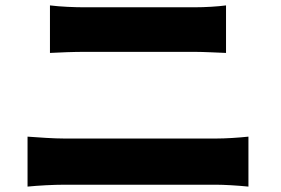

<svg xmlns="http://www.w3.org/2000/svg" viewBox="-20 -715 1040 711"><path d="M82 -24C122 -28 178 -31 219 -31H779C810 -31 861 -28 900 -24V-209C863 -205 815 -202 779 -202H219C178 -202 124 -206 82 -209ZM165 -519C201 -521 254 -523 294 -523H699C735 -523 787 -520 817 -519V-695C788 -691 741 -688 699 -688H293C258 -688 204 -690 165 -695Z"/></svg>

Font: Noto Sans T Chinese Black
Style: Bold
Weight: 900
Designer: Ryoko NISHIZUKA (kana & ideographs); Paul D. Hunt (Latin, Greek & Cyrillic); Wenlong ZHANG (bopomofo); Sandoll Communica
Foundry: Adobe Systems Incorporated
Version: Version 1.000;PS 1;hotconv 1.0.78;makeotf.lib2.5.61930